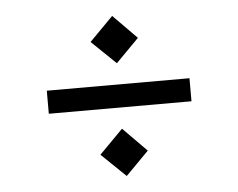

<svg xmlns="http://www.w3.org/2000/svg" viewBox="-43 -594 761 614"><g transform="rotate(-5 337.5 -287.0)"><path d="M340 -30 262 -105 338 -182 414 -105ZM340 -392 262 -467 338 -544 414 -467ZM109 -250V-324H567V-250Z"/></g></svg>

Font: Narnoor
Style: Regular
Weight: 400
Designer: S. Sridhar Murthy
Foundry: SIL International
Version: Version 3.000